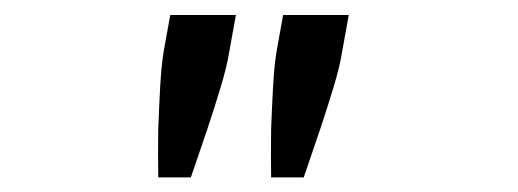

<svg xmlns="http://www.w3.org/2000/svg" viewBox="-20 -770 690 256"><path d="M294.5 -750 285.5 -700Q282.5 -681 274 -653Q265.5 -625 256.5 -598Q246 -567 234.5 -533.5H191Q190.5 -567 191 -598Q192 -625 193.5 -653Q195 -681 198 -700L207 -750ZM445 -750 436 -700Q433 -681 424.5 -653Q416 -625 407 -598Q396.5 -567 385 -533.5H341.5Q341 -567 341.5 -598Q342.5 -625 344 -653Q345.5 -681 348.5 -700L357.5 -750Z"/></svg>

Font: B612 Mono
Style: Italic
Weight: 400
Italic angle: -10°
Version: Version 1.005